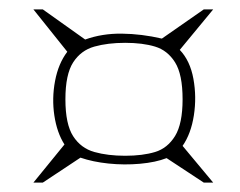

<svg xmlns="http://www.w3.org/2000/svg" viewBox="-20 -575 511 408"><path d="M362 -469Q384 -446 391 -407.5Q398 -369 392 -330Q386 -291 368 -265L433 -187H413L334 -239Q311 -230 277.5 -227Q244 -224 210.5 -227.5Q177 -231 151 -240L71 -187H51L117 -268Q101 -293 95.5 -329.5Q90 -366 97 -403Q104 -440 123 -465L51 -555H71L161 -491Q197 -504 239 -503.5Q281 -503 324 -493L413 -555H433ZM119 -364Q119 -311 135.5 -285.5Q152 -260 180.5 -252Q209 -244 246 -244Q283 -244 309.5 -252Q336 -260 352 -286Q368 -312 368 -364Q368 -417 352 -442.5Q336 -468 309.5 -476Q283 -484 246 -484Q209 -484 180.5 -476Q152 -468 135.5 -442.5Q119 -417 119 -364Z"/></svg>

Font: Genos ExtraLight
Style: Italic
Weight: 250
Italic angle: -8°
Designer: Robert E. Leuschke
Foundry: Robert E. Leuschke
Version: Version 1.010